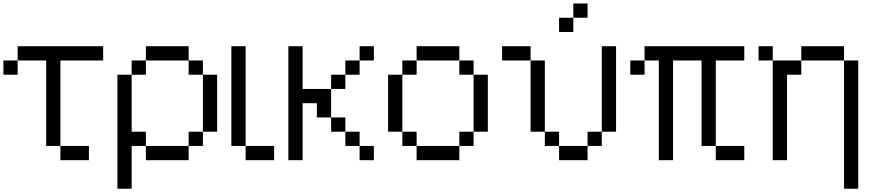

<svg xmlns="http://www.w3.org/2000/svg" viewBox="-20 -937 5123 1123"><path d="M0 -500V-583.3H83.3V-500ZM83.3 -583.3V-666.7H583.3V-583.3H333.3V-83.3H250V-583.3ZM333.3 -83.3H500V0H333.3Z M666.7 166.7V-500H750V-166.7H833.3V-83.3H750V166.7ZM833.3 -83.3H1083.3V0H833.3ZM833.3 -583.3V-500H750V-583.3ZM833.3 -666.7H1083.3V-583.3H833.3ZM1166.7 -166.7V-83.3H1083.3V-166.7ZM1166.7 -583.3V-500H1083.3V-583.3ZM1166.7 -500H1250V-166.7H1166.7Z M1333.3 -83.3V-666.7H1416.7V-83.3ZM1416.7 -83.3H1583.3V0H1416.7Z M1666.7 0V-666.7H1750V-416.7H1916.7V-250H1833.3V-333.3H1750V0ZM2000 -166.7H2083.3V-83.3H2000ZM2000 -416.7H1916.7V-500H2000ZM2000 -250V-166.7H1916.7V-250ZM2000 -500V-583.3H2083.3V-500ZM2166.7 -83.3V0H2083.3V-83.3ZM2166.7 -583.3H2083.3V-666.7H2166.7Z M2250 -166.7V-500H2333.3V-166.7ZM2333.3 -166.7H2416.7V-83.3H2333.3ZM2333.3 -500V-583.3H2416.7V-500ZM2416.7 -83.3H2666.7V0H2416.7ZM2416.7 -583.3V-666.7H2666.7V-583.3ZM2666.7 -83.3V-166.7H2750V-83.3ZM2666.7 -583.3H2750V-500H2666.7ZM2750 -166.7V-500H2833.3V-166.7Z M2916.7 -583.3V-666.7H3083.3V-583.3ZM3083.3 -166.7V-583.3H3166.7V-166.7ZM3250 -166.7V-83.3H3166.7V-166.7ZM3250 -83.3H3416.7V0H3250ZM3250 -750V-833.3H3333.3V-750ZM3416.7 -83.3V-166.7H3500V-83.3ZM3416.7 -833.3H3333.3V-916.7H3416.7ZM3583.3 -166.7H3500V-666.7H3583.3Z M4333.3 -83.3V0H4166.7V-83.3ZM3666.7 -500V-583.3H3750V-500ZM4333.3 -583.3H4166.7V-83.3H4083.3V-583.3H3916.7V0H3833.3V-583.3H3750V-666.7H4333.3Z M4416.7 -583.3V-666.7H4500V-583.3ZM4500 0V-583.3H4666.7V-500H4583.3V0ZM4666.7 -583.3V-666.7H4916.7V-583.3ZM4916.7 166.7V-583.3H5000V166.7Z"/></svg>

Font: Galmuri11 Regular
Style: Regular
Weight: 400
Designer: Minseo Lee (Quiple)
Version: Version 2.356;hotconv 1.1.0;makeotfexe 2.6.0 DEVELOPMENT